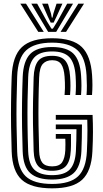

<svg xmlns="http://www.w3.org/2000/svg" viewBox="-20 -1019 563 1049"><path d="M264.8 10Q150.2 10 98.9 -36.8Q47.5 -83.5 43.8 -191Q41.5 -259.5 40.5 -326.4Q39.5 -393.2 40.4 -461.1Q41.2 -529 43.8 -600Q48 -712.8 99.4 -761.4Q150.8 -810 264.8 -810Q378.2 -810 427.1 -762Q476 -714 483 -608.8Q485 -579.5 485 -554.4Q485 -529.2 482.8 -500H452.8Q454.8 -523.8 454.6 -551.8Q454.5 -579.8 452.8 -607.8Q447 -705.8 401.9 -745.9Q356.8 -786 264.8 -786Q168.5 -786 122.9 -743.9Q77.2 -701.8 73.8 -600Q71.2 -527 70.4 -461.9Q69.5 -396.8 70.5 -331.5Q71.5 -266.2 73.8 -192Q76.8 -97.5 120.6 -55.8Q164.5 -14 264.8 -14Q362.5 -14 406.4 -55.5Q450.2 -97 454.8 -192Q456.2 -223.2 457 -251.4Q457.8 -279.5 457.8 -307.2Q457.8 -335 456.8 -365H284.8V-391H485.8Q488 -343 487.9 -296.6Q487.8 -250.2 484.8 -191Q479.5 -83.5 428.6 -36.8Q377.8 10 264.8 10ZM264.8 -38Q184.8 -38 145.8 -72.8Q106.8 -107.5 103.8 -193.2Q101.5 -256.8 100.5 -323.6Q99.5 -390.5 100.4 -459.8Q101.2 -529 104 -599Q107.5 -685.2 144.5 -723.6Q181.5 -762 264.8 -762Q344.5 -762 381 -726Q417.5 -690 423 -605.8Q425 -575.8 425 -552.1Q425 -528.5 422.8 -500H392.8Q394.8 -524.5 394.9 -548.8Q395 -573 393 -603.8Q388.2 -676.2 358.6 -707.1Q329 -738 264.8 -738Q196.8 -738 166.8 -704.6Q136.8 -671.2 134 -598Q131.5 -533.5 130.5 -468.4Q129.5 -403.2 130.4 -335.4Q131.2 -267.5 133.8 -194Q136.5 -121.5 167.9 -91.8Q199.2 -62 264.8 -62Q332.2 -62 361.8 -93.5Q391.2 -125 394.8 -195Q396.2 -223.5 397 -254Q397.8 -284.5 397.8 -313H284.8V-339H427.8Q427.8 -305.5 427 -265.4Q426.2 -225.2 424.8 -194Q420.8 -107.5 381.9 -72.8Q343 -38 264.8 -38ZM264.8 -86Q211.2 -86 188.5 -112Q165.8 -138 163.8 -195Q161 -278 160.2 -342.4Q159.5 -406.8 160.5 -466.8Q161.5 -526.8 163.8 -596Q165.8 -655.5 187.4 -684.8Q209 -714 264.8 -714Q314 -714 336.5 -687.8Q359 -661.5 363 -601.2Q365 -573.8 365 -550.4Q365 -527 362.8 -500H332.8Q334.5 -522.2 334.9 -538.1Q335.2 -554 334.6 -568.4Q334 -582.8 332.8 -600.2Q329.5 -645.8 314.6 -667.9Q299.8 -690 264.8 -690Q232.5 -690 214.1 -670Q195.8 -650 193.8 -594.8Q191.2 -526.8 190.4 -463.5Q189.5 -400.2 190.5 -334.9Q191.5 -269.5 193.8 -195Q195 -150.8 211 -130.4Q227 -110 264.8 -110Q304.5 -110 319.5 -132.6Q334.5 -155.2 336.8 -198Q337.8 -212.8 337.5 -232Q337.2 -251.2 336.8 -261H284.8V-287H367.8Q368.2 -240.5 367.8 -223.4Q367.2 -206.2 366.8 -197Q364 -139.5 341.1 -112.8Q318.2 -86 264.8 -86ZM91 -999H122L219 -845H189ZM151 -999H183L235.8 -903.2L261 -862.5H269L294.2 -903L347 -999H379L287 -845H243ZM210 -999H242L258.8 -944.5L263 -922.8H267L271.5 -944.5L289 -999H321L288.8 -928.2L273 -895.5H257L241.5 -928.2ZM408 -999H439L341 -845H311Z"/></svg>

Font: Big Shoulders Inline Text Thin Black
Style: Regular
Weight: 900
Version: Version 2.002